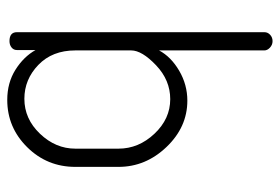

<svg xmlns="http://www.w3.org/2000/svg" viewBox="-138 -380 753 516"><g transform="rotate(-90 238.0 -121.5)"><path d="M48 -179V-295Q48 -371 101 -424.5Q154 -478 228 -478Q274 -478 309 -456Q344 -434 362 -402V-452Q362 -461 369 -466.5Q376 -472 386 -472Q410 -472 410 -452V213Q410 222 403 228.5Q396 235 386 235Q376 235 368.5 228Q361 221 361 213V-70Q344 -38 306.5 -16Q269 6 226 6Q155 6 101.5 -50Q48 -106 48 -179ZM97 -179Q97 -125 137 -82.5Q177 -40 230 -40Q281 -40 321 -78Q361 -116 361 -145V-295Q361 -357 322 -394.5Q283 -432 231 -432Q177 -432 137 -390Q97 -348 97 -295Z"/></g></svg>

Font: Terminal Dosis
Style: Light
Weight: 300
Designer: EdgarTolentino, PabloImpallari, IginoMarini
Foundry: EdgarTolentino, PabloImpallari, IginoMarini
Version: Version 1.006